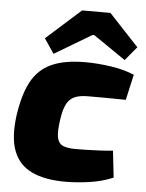

<svg xmlns="http://www.w3.org/2000/svg" viewBox="-53 -776 630 831"><g transform="rotate(5 262.0 -360.5)"><path d="M304 -511Q357 -511 415 -502.5Q473 -494 517 -475L492 -364Q441 -365 399 -365Q357 -365 327 -365Q290 -365 268 -354.5Q246 -344 234 -319.5Q222 -295 216 -250Q209 -201 214 -176Q219 -151 238 -142Q257 -133 293 -133Q312 -133 338.5 -133.5Q365 -134 395.5 -135.5Q426 -137 456 -140L469 -24Q422 -4 367 4Q312 12 261 12Q173 12 116 -15Q59 -42 36.5 -101Q14 -160 27 -256Q40 -347 70 -403Q100 -459 156.5 -485Q213 -511 304 -511ZM393 -733 522 -595 472 -535 332 -631H324L163 -535L120 -599L270 -733Z"/></g></svg>

Font: Exo 2 ExtraBold
Style: Italic
Weight: 800
Italic angle: -8°
Designer: Natanael Gama
Foundry: Natanael Gama
Version: Version 2.010